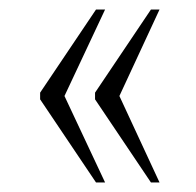

<svg xmlns="http://www.w3.org/2000/svg" viewBox="-20 -471 411 402"><path d="M296 -89 179 -263V-277L296 -451H314L230 -270L314 -89ZM181 -89 64 -263V-277L181 -451H200L115 -270L200 -89Z"/></svg>

Font: Noto Serif Bengali ExtraCondensed ExtraLight
Style: Regular
Weight: 200
Width: 2
Designer: Juan Bruce, Universal Thirst, Indian Type Foundry and the Monotype Design Team.
Foundry: Monotype Imaging Inc.
Version: Version 2.003; ttfautohint (v1.8.4.7-5d5b)